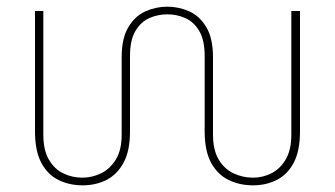

<svg xmlns="http://www.w3.org/2000/svg" viewBox="-20 -543 1005 576"><path d="M228 13Q188 13 155.5 -3Q123 -19 104 -54.5Q85 -90 85 -149V-510H110V-139Q110 -92 127 -63.5Q144 -35 170.5 -22.5Q197 -10 227 -10Q256 -10 283 -23Q310 -36 327.5 -64.5Q345 -93 345 -139V-371Q345 -428 365 -461.5Q385 -495 416.5 -509Q448 -523 482 -523Q516 -523 547.5 -509Q579 -495 599 -461.5Q619 -428 619 -371V-139Q619 -93 636 -64.5Q653 -36 680.5 -23Q708 -10 739 -10Q768 -10 794 -23Q820 -36 837 -64.5Q854 -93 854 -139V-510H880V-149Q880 -90 861 -54.5Q842 -19 810 -3Q778 13 739 13Q699 13 666 -3Q633 -19 613.5 -54.5Q594 -90 594 -149V-375Q594 -423 577.5 -450.5Q561 -478 535.5 -489Q510 -500 482 -500Q454 -500 428.5 -489Q403 -478 386.5 -450.5Q370 -423 370 -375V-149Q370 -90 350.5 -54.5Q331 -19 299 -3Q267 13 228 13Z"/></svg>

Font: MuseoModerno Thin Thin
Style: Regular
Weight: 250
Version: Version 1.003